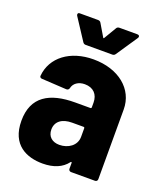

<svg xmlns="http://www.w3.org/2000/svg" viewBox="-132 -786 750 882"><g transform="rotate(20 243.0 -345.5)"><path d="M325 -580 395 -684C400 -692 396 -699 387 -699H300C294 -699 288 -697 285 -691L250 -632C248 -628 246 -628 244 -632L209 -691C206 -697 200 -699 194 -699H105C99 -699 96 -696 96 -691C96 -689 96 -687 98 -684L166 -580C169 -575 174 -572 180 -572H311C317 -572 322 -575 325 -580ZM238 -522C124 -522 42 -460 34 -368C33 -362 38 -357 45 -357L166 -350C173 -350 178 -353 180 -360C185 -385 208 -401 239 -401C281 -401 305 -375 305 -335V-312C305 -309 303 -307 300 -307H226C101 -307 22 -262 22 -144C22 -25 103 8 180 8C234 8 274 -9 299 -42C302 -46 305 -44 305 -40V-12C305 -5 310 0 317 0H434C441 0 446 -5 446 -12V-353C446 -452 361 -522 238 -522ZM223 -99C189 -99 165 -118 165 -153C165 -193 196 -215 244 -215H300C303 -215 305 -213 305 -210V-168C305 -125 266 -99 223 -99Z"/></g></svg>

Font: Barlow Semi Condensed
Style: Bold
Weight: 700
Width: 4
Designer: Jeremy Tribby
Foundry: Tribby Type
Version: Version 1.422;hotconv 1.0.109;makeotfexe 2.5.65596